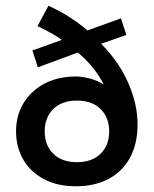

<svg xmlns="http://www.w3.org/2000/svg" viewBox="-20 -640 536 670"><path d="M245 10Q180 10 133 -15Q86 -40 61 -83.5Q36 -127 36 -182Q36 -237 62 -280Q88 -323 135 -348Q182 -373 244 -373Q264 -373 287.5 -367.5Q311 -362 331 -351.5Q351 -341 359 -325H351Q335 -365 306 -401.5Q277 -438 235 -470L274 -465L112 -405L93 -464L222 -510L209 -490Q189 -507 164.5 -521Q140 -535 111 -549L149 -620Q191 -601 229 -576Q267 -551 300 -521L261 -525L402 -576L421 -518L304 -477L318 -502Q389 -435 424.5 -357.5Q460 -280 460 -206Q460 -137 433 -88.5Q406 -40 357.5 -15Q309 10 245 10ZM248 -74Q301 -74 331 -103.5Q361 -133 361 -182Q361 -230 331 -259.5Q301 -289 248 -289Q196 -289 166 -259.5Q136 -230 136 -182Q136 -133 166 -103.5Q196 -74 248 -74Z"/></svg>

Font: Rokkitt SemiBold SemiBold
Style: Regular
Weight: 600
Version: Version 3.103